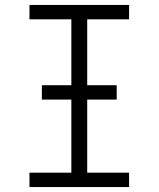

<svg xmlns="http://www.w3.org/2000/svg" viewBox="-20 -755 640 775"><path d="M99 0V-58H268V-677H99V-735H501V-677H332V-58H501V0ZM451 -353H149V-411H451Z"/></svg>

Font: Iosevka SS04 Light Extended
Style: Regular
Weight: 300
Width: 7
Monospace: yes
Designer: Belleve Invis
Foundry: Belleve Invis
Version: Version 19.0.0; ttfautohint (v1.8.4)